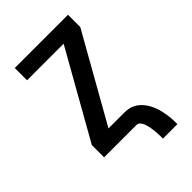

<svg xmlns="http://www.w3.org/2000/svg" viewBox="-259 -844 1117 1117"><g transform="rotate(-45 300.0 -285.0)"><path d="M400 165Q400 153 400 141.5Q400 130 399 118.5Q398 107 397 95.5Q396 84 394 73Q392 62 389 50.5Q386 39 381.5 28.5Q377 18 368.5 9Q360 0 349 0H81V-101L382 -634H81V-735H519V-634L218 -101H349Q367 -101 384.5 -97.5Q402 -94 417.5 -85.5Q433 -77 446 -65Q459 -53 469 -38.5Q479 -24 487 -8Q495 8 500.5 25Q506 42 509.5 59.5Q513 77 515.5 94.5Q518 112 518.5 129.5Q519 147 519 165Z"/></g></svg>

Font: Iosevka Custom Extended
Style: Bold
Weight: 700
Width: 7
Monospace: yes
Designer: Belleve Invis
Foundry: Belleve Invis
Version: Version 11.2.4; ttfautohint (v1.8.4)